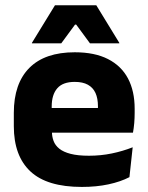

<svg xmlns="http://www.w3.org/2000/svg" viewBox="-20 -707 570 739"><path d="M295 12.5Q160.9 12.5 97.1 -47.2Q33.2 -107 33.2 -221.4V-272.5Q33.2 -385.7 93.1 -445.8Q152.9 -505.8 267.7 -505.8Q344.5 -505.8 395.6 -479.7Q446.8 -453.6 472.6 -405.1Q498.3 -356.5 498.3 -288.5V-272.1Q498.3 -253 496.7 -233.3Q495 -213.5 491.8 -196.4H354.1Q355.8 -225.6 356.4 -251.4Q357 -277.2 357 -297.9Q357 -328.3 347.5 -349.2Q337.9 -370 318.2 -380.9Q298.5 -391.8 267.7 -391.8Q221.7 -391.8 200.4 -367.1Q179 -342.4 179 -296.9V-252L179.9 -235.3V-200.5Q179.9 -181.3 186.2 -164.4Q192.5 -147.5 208.3 -134.7Q224.2 -121.9 251.9 -114.8Q279.7 -107.6 322.6 -107.6Q367.9 -107.6 410 -116.3Q452.1 -125 490.7 -140.1L478.2 -25.2Q444.2 -7.5 397.6 2.5Q351.1 12.5 295 12.5ZM114.2 -196.4V-291.2H461V-196.4ZM191.6 -686.8H350.6L439.2 -542.1V-540.2H326.3L273.2 -612.4H268.9L215.8 -540.2H102.9V-542.1Z"/></svg>

Font: Anek Bangla Medium
Style: Regular
Weight: 500
Designer: Sulekha Rajkumar (Bangla), Yesha Goshar (Latin)
Foundry: Ek Type
Version: Version 1.003